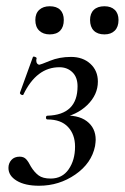

<svg xmlns="http://www.w3.org/2000/svg" viewBox="-20 -583 399 614"><path d="M207 -401Q245 -401 269 -379Q293 -357 293 -322Q293 -280 259 -247Q225 -214 171 -205L175 -213Q229 -217 257.5 -195.5Q286 -174 286 -136Q286 -130 284 -116Q273 -61 221 -25Q169 11 105 11Q60 11 33.5 -5Q7 -21 7 -46Q7 -61 16.5 -71.5Q26 -82 43 -82Q56 -82 63.5 -74Q71 -66 79 -50Q90 -32 103.5 -22Q117 -12 142 -12Q179 -12 199.5 -41.5Q220 -71 220 -114Q220 -153 197.5 -177Q175 -201 132 -201Q127 -201 127 -207Q127 -213 132 -213Q228 -216 228 -307Q228 -336 211.5 -352Q195 -368 170 -368Q97 -368 55 -281Q55 -279 52 -279Q49 -279 46 -281.5Q43 -284 44 -287L85 -400Q85 -402 88 -402Q91 -402 94.5 -400Q98 -398 97 -396Q96 -393 96 -389Q96 -383 99 -379.5Q102 -376 106 -376Q109 -376 139.5 -388.5Q170 -401 207 -401ZM93 -519Q93 -540 105.5 -551.5Q118 -563 139 -563Q161 -563 172.5 -551.5Q184 -540 184 -519Q184 -497 172.5 -485Q161 -473 139 -473Q118 -473 105.5 -485Q93 -497 93 -519ZM268 -519Q268 -540 280 -551.5Q292 -563 314 -563Q335 -563 347 -551.5Q359 -540 359 -519Q359 -497 347 -485Q335 -473 314 -473Q292 -473 280 -485Q268 -497 268 -519Z"/></svg>

Font: Cormorant Garamond Medium
Style: Italic
Weight: 500
Italic angle: -10°
Designer: Christian Thalmann (Catharsis Fonts)
Foundry: Catharsis Fonts
Version: Version 4.000